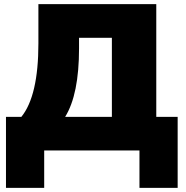

<svg xmlns="http://www.w3.org/2000/svg" viewBox="-20 -725 898 925"><path d="M8.8 180.2V-162.1H83Q165 -263.2 165 -516.1V-705.1H732.9V-162.1H835.9V180.2H651.9V0H192.9V180.2ZM293.9 -162.1H519V-543H360.8V-492.2Q360.8 -270 293.9 -162.1Z"/></svg>

Font: Mulish ExtraBlack
Style: Regular
Weight: 1000
Designer: Vernon Adams
Foundry: Vernon Adams
Version: Version 3.603; ttfautohint (v1.8.3)